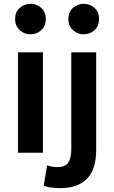

<svg xmlns="http://www.w3.org/2000/svg" viewBox="-20 -797 595 1002"><path d="M74 0V-524H204V0ZM139 -618Q107 -618 83 -639.5Q59 -661 59 -698Q59 -735 83 -756Q107 -777 139 -777Q171 -777 195 -756Q219 -735 219 -698Q219 -661 195 -639.5Q171 -618 139 -618ZM292 185Q279 185 253.5 182.5Q228 180 208 172L226 66Q250 75 281 75Q321 75 336.5 51Q352 27 352 -18V-524H482V-16Q482 87 434 136Q386 185 292 185ZM417 -618Q385 -618 361 -639.5Q337 -661 337 -698Q337 -735 361 -756Q385 -777 417 -777Q449 -777 473 -756Q497 -735 497 -698Q497 -661 473 -639.5Q449 -618 417 -618Z"/></svg>

Font: Ubuntu Sans
Style: Bold
Weight: 700
Designer: Dalton Maag Ltd
Foundry: Dalton Maag Ltd
Version: Version 1.006; ttfautohint (v1.8.4.7-5d5b)